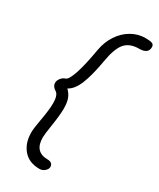

<svg xmlns="http://www.w3.org/2000/svg" viewBox="-235 -842 908 1095"><g transform="rotate(30 218.5 -294.5)"><path d="M84 23Q84 -4 95 -64Q109 -140 109 -183Q109 -237 86 -251Q60 -267 60 -290Q60 -305 71 -320Q82 -335 100 -341Q118 -346 138 -405Q158 -464 177 -575Q187 -631 216 -675Q245 -719 288 -744Q331 -769 380 -769Q409 -769 423 -764Q437 -759 437 -742Q437 -698 379 -698Q317 -698 286 -662Q255 -626 240 -536Q222 -432 198 -374Q174 -316 137 -297Q158 -277 167.5 -252Q177 -227 177 -186Q177 -145 165 -69Q155 -5 155 15Q155 110 243 110Q259 110 268 118Q277 126 277 139Q277 154 262 167Q247 180 228 180Q159 180 121.5 136Q84 92 84 23Z"/></g></svg>

Font: Mali
Style: Italic
Weight: 400
Italic angle: -10°
Version: Version 1.000; ttfautohint (v1.6)